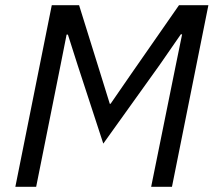

<svg xmlns="http://www.w3.org/2000/svg" viewBox="-20 -718 824 738"><path d="M561 0 656 -469 680 -586H675L594 -469L377 -166L278 -469L241 -585H236L213 -469L119 0H39L179 -698H284L366 -435L402 -319H405L485 -435L668 -698H781L641 0Z"/></svg>

Font: IBM Plex Sans Var
Style: Italic
Weight: 400
Italic angle: -11.31°
Designer: Mike Abbink, Paul van der Laan, Pieter van Rosmalen
Foundry: Bold Monday
Version: Version 1.001